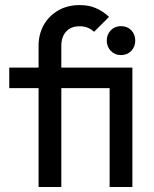

<svg xmlns="http://www.w3.org/2000/svg" viewBox="-20 -744 613 764"><path d="M133.5 0V-561.2Q133.5 -608.2 154.2 -644.8Q175 -681.2 211.8 -702.5Q248.5 -723.8 297.2 -723.8Q333.8 -723.8 361.9 -711.5Q390 -699.2 413.8 -676.8L354.5 -617.5Q342.2 -628.5 328.2 -634Q314.2 -639.5 297 -639.5Q262 -639.5 243 -618.2Q224 -597 224 -561V0ZM16.8 -393.2V-475H467.5V-393.2ZM416.2 0V-475H506.8V0ZM461.2 -524.8Q437 -524.8 420.9 -541.5Q404.8 -558.2 404.8 -582.5Q404.8 -607 420.9 -623.5Q437 -640 461.2 -640Q486.5 -640 502.4 -623.5Q518.2 -607 518.2 -582.5Q518.2 -558.2 502.4 -541.5Q486.5 -524.8 461.2 -524.8Z"/></svg>

Font: Marine Company Thin
Style: Regular
Weight: 100
Designer: Rodrigo Fuenzalida
Foundry: fragTYPE
Version: Version 1.000